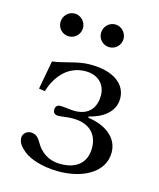

<svg xmlns="http://www.w3.org/2000/svg" viewBox="-99 -692 641 773"><g transform="rotate(15 222.0 -305.5)"><path d="M38 -83C38 -61 52 -45 72 -29C95 -11 145 10 219 10C313 10 405 -32 405 -119C405 -179 353 -220 278 -230V-235C333 -248 382 -281 382 -337C382 -395 332 -439 231 -439C176 -439 129 -417 78 -411L56 -292L81 -288C99 -346 141 -408 220 -408C274 -408 304 -373 304 -329C304 -285 282 -242 217 -242C199 -242 174 -247 156 -247C148 -247 137 -242 137 -226C137 -210 149 -206 157 -206C175 -206 195 -211 218 -211C301 -211 324 -160 324 -116C324 -57 287 -21 218 -21C165 -21 133 -48 114 -81C104 -98 94 -113 70 -113C53 -113 38 -99 38 -83ZM70 -573C70 -547 91 -526 117 -526C143 -526 164 -547 164 -573C164 -599 143 -621 117 -621C91 -621 70 -599 70 -573ZM239 -573C239 -547 260 -526 286 -526C312 -526 333 -547 333 -573C333 -599 312 -621 286 -621C260 -621 239 -599 239 -573Z"/></g></svg>

Font: Libertinus Serif Display
Style: Regular
Weight: 400
Designer: Philipp H. Poll, Khaled Hosny
Foundry: Caleb Maclennan
Version: Version 7.050;RELEASE